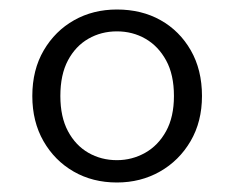

<svg xmlns="http://www.w3.org/2000/svg" viewBox="-20 -732 493 404"><path d="M226 -348Q175 -348 135 -371Q95 -394 71.5 -435Q48 -476 48 -530Q48 -585 72 -626Q96 -667 136 -689.5Q176 -712 226 -712Q278 -712 318 -689.5Q358 -667 381.5 -626Q405 -585 405 -530Q405 -476 381 -435Q357 -394 316.5 -371Q276 -348 226 -348ZM226 -395Q258 -395 285.5 -410.5Q313 -426 329.5 -456Q346 -486 346 -530Q346 -575 329.5 -605Q313 -635 286 -650.5Q259 -666 226 -666Q193 -666 166 -650.5Q139 -635 123 -605Q107 -575 107 -530Q107 -486 123 -456Q139 -426 166 -410.5Q193 -395 226 -395Z"/></svg>

Font: DM Sans 18pt Light
Style: Regular
Weight: 300
Designer: Colophon Foundry, Jonny Pinhorn
Foundry: Colophon Foundry
Version: Version 4.004;gftools[0.9.30]